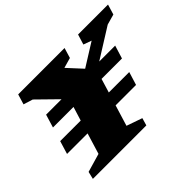

<svg xmlns="http://www.w3.org/2000/svg" viewBox="-144 -957 1206 1206"><g transform="rotate(-45 459.5 -353.5)"><path d="M163 -619.5 100.5 -639 121 -707H533L512.5 -639L444 -619.5L532.5 -523.5L686 -619.5L632 -639L653 -707H919L898.5 -639L829 -619.5L627 -493H768.5L741.5 -405.5H560L532 -313H713.5L686.5 -225.5H505L462.5 -86.5L567 -50L552.5 0H77.5L89.5 -50L213.5 -86L256 -225.5H73.5L100 -313H282.5L311 -405.5H128.5L155 -493H292Z"/></g></svg>

Font: Newsreader Caption ExtraBold
Style: Italic
Weight: 800
Italic angle: -17°
Designer: Hugues Gentile
Foundry: Production Type
Version: Version 1.001